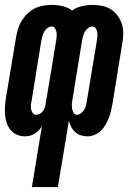

<svg xmlns="http://www.w3.org/2000/svg" viewBox="-25 -548 545 783"><path d="M105 215 146 -34Q141 -25 133.5 -17Q126 -9 116.5 -3Q107 3 97 5.5Q87 8 77 8Q59 8 43.5 1Q28 -6 17.5 -19Q7 -32 2 -48Q-3 -64 -4.5 -81.5Q-6 -99 -4.5 -117Q-3 -135 0 -153L41 -399Q44 -416 49.5 -433Q55 -450 64.5 -465Q74 -480 87.5 -493Q101 -506 117.5 -514Q134 -522 151.5 -525Q169 -528 185 -528Q208 -528 230 -523Q252 -518 269 -505Q287 -518 309 -523Q331 -528 352 -528Q372 -528 392 -524Q412 -520 428 -509.5Q444 -499 455.5 -483Q467 -467 472.5 -448Q478 -429 477.5 -408.5Q477 -388 473 -367L433 -121Q430 -107 427 -93Q424 -79 418 -65Q412 -51 404.5 -38Q397 -25 386 -14.5Q375 -4 360.5 2Q346 8 332 8Q318 8 305 4Q292 0 282 -9Q272 -18 265.5 -30Q259 -42 256 -56L211 215ZM122 -80Q129 -80 136.5 -83.5Q144 -87 149 -93.5Q154 -100 157 -107.5Q160 -115 161 -123L204 -382Q205 -391 206 -399.5Q207 -408 205.5 -416.5Q204 -425 199.5 -432.5Q195 -440 186 -440Q177 -440 169 -434Q161 -428 156 -420Q151 -412 148.5 -403Q146 -394 144 -385L104 -138Q102 -129 101 -120.5Q100 -112 101.5 -103.5Q103 -95 108 -87.5Q113 -80 122 -80ZM288 -80Q297 -80 305 -86Q313 -92 318 -100Q323 -108 325.5 -117Q328 -126 329 -135L370 -382Q371 -391 372 -399.5Q373 -408 371.5 -416.5Q370 -425 365.5 -432.5Q361 -440 352 -440Q343 -440 335 -434Q327 -428 322 -420Q317 -412 314.5 -403Q312 -394 310 -385L272 -151Q271 -144 269.5 -137Q268 -130 268 -123Q268 -116 268.5 -109.5Q269 -103 271 -97Q273 -91 277 -85.5Q281 -80 288 -80Z"/></svg>

Font: Iosevka Extrabold Oblique
Style: Regular
Weight: 800
Italic angle: -9°
Monospace: yes
Designer: Belleve Invis
Foundry: Belleve Invis
Version: Version 32.5.0; ttfautohint (v1.8.4)